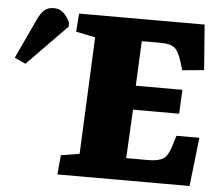

<svg xmlns="http://www.w3.org/2000/svg" viewBox="-258 -772 958 829"><g transform="rotate(5 221.0 -357.0)"><path d="M131 -604 47 -621 53 -700H597L612 -504L518 -495L507 -531Q493 -576 475 -590.5Q457 -605 414 -605H333L324 -411H526L521 -307H321L310 -96H405Q447 -96 469 -108.5Q491 -121 505 -170L518 -211H617L593 0H20L28 -84L108 -97ZM-159 -464 -207 -486 -128 -656Q-114 -686 -98.5 -700Q-83 -714 -57 -714Q-32 -714 -15 -698Q2 -682 13 -657V-640Z"/></g></svg>

Font: Literata 12pt ExtraBold
Style: Italic
Weight: 800
Italic angle: -2°
Designer: Latin by Veronika Burian and Jose Scaglione. Greek by Irene Vlachou. Cyrillic by Vera Evstafieva
Foundry: TypeTogether
Version: Version 3.002